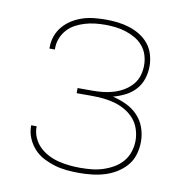

<svg xmlns="http://www.w3.org/2000/svg" viewBox="-66 -591 632 661"><g transform="rotate(10 250.0 -260.0)"><path d="M253 8Q231 8 209.5 6Q188 4 167.5 -2Q147 -8 127.5 -18Q108 -28 93.5 -44Q79 -60 70.5 -80Q62 -100 62 -122Q62 -123 62 -123.5Q62 -124 62 -125H81Q81 -124 81 -123.5Q81 -123 81 -122Q81 -103 89 -85Q97 -67 110.5 -54Q124 -41 141.5 -32Q159 -23 177.5 -18.5Q196 -14 215 -12Q234 -10 253 -10Q273 -10 293 -12Q313 -14 332 -20Q351 -26 368.5 -36Q386 -46 399 -61Q412 -76 418.5 -95.5Q425 -115 425 -135Q425 -155 418.5 -175Q412 -195 399 -210Q386 -225 368 -235.5Q350 -246 330.5 -251.5Q311 -257 290.5 -259Q270 -261 250 -261H197V-279H250Q269 -279 287 -281Q305 -283 323 -288.5Q341 -294 357 -303.5Q373 -313 385.5 -327Q398 -341 403.5 -359Q409 -377 409 -396Q409 -414 403.5 -431.5Q398 -449 386 -463Q374 -477 358 -486Q342 -495 324.5 -500.5Q307 -506 289 -508Q271 -510 253 -510Q235 -510 217.5 -508Q200 -506 183 -501Q166 -496 150 -487.5Q134 -479 122 -465.5Q110 -452 103.5 -435.5Q97 -419 97 -401Q97 -400 97 -399Q97 -398 97 -396H78Q78 -398 78 -399Q78 -400 78 -402Q78 -422 85 -441Q92 -460 105.5 -475.5Q119 -491 136.5 -501.5Q154 -512 173 -518Q192 -524 212.5 -526Q233 -528 253 -528Q274 -528 294.5 -525.5Q315 -523 334.5 -517Q354 -511 372 -500Q390 -489 403 -473Q416 -457 422 -436.5Q428 -416 428 -396Q428 -373 421 -351.5Q414 -330 399 -313.5Q384 -297 364 -287Q344 -277 322 -271Q347 -265 369.5 -254.5Q392 -244 409.5 -226Q427 -208 435.5 -184Q444 -160 444 -135Q444 -112 437.5 -90Q431 -68 416.5 -51Q402 -34 382.5 -22Q363 -10 341.5 -3.5Q320 3 297.5 5.5Q275 8 253 8Z"/></g></svg>

Font: Zed Mono Thin
Style: Regular
Weight: 100
Monospace: yes
Designer: Belleve Invis
Foundry: Belleve Invis
Version: Version 1.0.0; ttfautohint (v1.8.4)